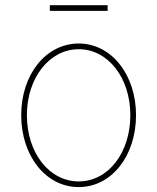

<svg xmlns="http://www.w3.org/2000/svg" viewBox="-20 -725 619 756"><path d="M290 11.7C418.5 11.7 515.6 -110.4 515.6 -271.5C515.6 -431.6 418 -553.7 290 -553.7C161.1 -553.7 63.5 -432.1 63.5 -271.5C63.5 -110.4 161.1 11.7 290 11.7ZM290 -10.7C173.8 -10.7 85.9 -123 85.9 -271.5C85.9 -418.5 174.8 -531.2 290 -531.2C405.3 -531.2 493.2 -418.9 493.2 -271.5C493.2 -123 405.8 -10.7 290 -10.7ZM403.8 -704.6H176.3V-682.1H403.8Z"/></svg>

Font: Raveo Thin
Style: Regular
Weight: 100
Designer: Jakub Foglar, Rasmus Andersson (Inter)
Foundry: Jakubfoglar.com
Version: Version 1.100;Glyphs 3.2.3 (3260)